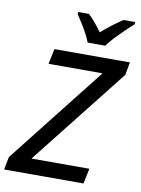

<svg xmlns="http://www.w3.org/2000/svg" viewBox="-115 -1009 792 1077"><g transform="rotate(10 280.5 -471.0)"><path d="M-14.6 0 -0.5 -72.8 435.5 -627H127.9L146 -713.9H576.2L562.5 -640.6L126 -86.9H455.6L437.5 0ZM323.2 -782.2Q314 -807.1 299.6 -833.7Q285.2 -860.4 269.3 -885.3Q253.4 -910.2 240.7 -929.7V-941.9H301.8Q314.5 -931.2 327.9 -916.3Q341.3 -901.4 354.7 -884.5Q368.2 -867.7 379.9 -850.6Q410.2 -877 440.7 -900.4Q471.2 -923.8 499 -941.9H565.4V-929.7Q546.9 -913.6 519.5 -887.2Q492.2 -860.8 465.6 -832.8Q439 -804.7 423.3 -782.2Z"/></g></svg>

Font: Open Sans Medium
Style: Italic
Weight: 500
Italic angle: -12°
Designer: Monotype Design Team
Foundry: Monotype Imaging Inc.
Version: Version 3.000